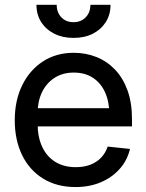

<svg xmlns="http://www.w3.org/2000/svg" viewBox="-20 -755 600 787"><path d="M289.6 11.7Q212.4 11.7 156.2 -23.2Q100.1 -58.1 70.3 -119.9Q40.5 -181.6 40.5 -262.2Q40.5 -343.3 71 -405.5Q101.6 -467.8 156 -503.2Q210.4 -538.6 282.2 -538.6Q332 -538.6 375.5 -521.2Q418.9 -503.9 451.7 -469.5Q484.4 -435.1 502.7 -384.5Q521 -334 521 -267.1V-236.8H92.3V-311.5H470.7L428.2 -286.6Q428.2 -337.4 410.9 -376Q393.6 -414.6 361.1 -436Q328.6 -457.5 282.7 -457.5Q236.8 -457.5 203.6 -436Q170.4 -414.6 152.3 -377.2Q134.3 -339.8 134.3 -292.5V-247.1Q134.3 -192.9 153.1 -152.8Q171.9 -112.8 207 -91.3Q242.2 -69.8 290.5 -69.8Q323.7 -69.8 350.1 -79.8Q376.5 -89.8 394.5 -108.9Q412.6 -127.9 421.4 -154.3L512.7 -144.5Q502 -98.1 470.9 -63Q439.9 -27.8 393.6 -8.1Q347.2 11.7 289.6 11.7ZM281.2 -599.6Q236.8 -599.6 202.4 -616.9Q168 -634.3 148.7 -664.8Q129.4 -695.3 129.4 -735.4H212.4Q212.4 -704.1 231.4 -684.1Q250.5 -664.1 281.2 -664.1Q312 -664.1 331.3 -684.1Q350.6 -704.1 350.6 -735.4H433.1Q433.1 -695.3 413.8 -664.8Q394.5 -634.3 360.6 -616.9Q326.7 -599.6 281.2 -599.6Z"/></svg>

Font: Inter Cardless Tabular
Style: Regular
Weight: 400
Designer: Rasmus Andersson
Foundry: rsms
Version: Version 4.000;git-4fc901f